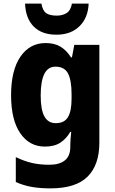

<svg xmlns="http://www.w3.org/2000/svg" viewBox="-20 -797 631 1057"><path d="M231 -560Q281 -560 314 -539.5Q347 -519 371 -481H376L389 -550H527V-12Q527 111 462 175.5Q397 240 258 240Q200 240 154.5 232Q109 224 67 205V68Q113 90 155.5 100Q198 110 252 110Q307 110 337 86Q367 62 367 12V1Q367 -13 368.5 -33Q370 -53 372 -71H367Q345 -33 312 -11.5Q279 10 227 10Q142 10 91.5 -63.5Q41 -137 41 -273Q41 -410 92.5 -485Q144 -560 231 -560ZM285 -430Q204 -430 204 -271Q204 -193 224.5 -156Q245 -119 287 -119Q334 -119 354 -152Q374 -185 374 -254V-278Q374 -355 354.5 -392.5Q335 -430 285 -430ZM468 -777Q465 -699 417.5 -652.5Q370 -606 291 -606Q210 -606 165.5 -651Q121 -696 118 -777H208Q215 -738 234.5 -724.5Q254 -711 292 -711Q324 -711 346.5 -725Q369 -739 376 -777Z"/></svg>

Font: Noto Sans Khmer UI SemiCondensed ExtraBold
Style: Regular
Weight: 800
Width: 4
Designer: Danh Hong and the Monotype Design Team
Foundry: Monotype Imaging Inc.
Version: Version 2.002; ttfautohint (v1.8.4.7-5d5b)